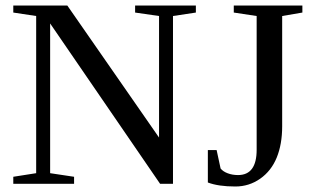

<svg xmlns="http://www.w3.org/2000/svg" viewBox="-20 -675 1151 705"><path d="M564 -616.2 476.1 -628.9V-654.8H699.2V-628.9L615.2 -616.2V0H567.9L164.1 -588.9V-39.1L252 -25.9V0H28.8V-25.9L112.8 -39.1V-616.2L28.8 -628.9V-654.8H227.1L564 -169.9ZM922.4 -616.2 838.4 -628.9V-654.8H1090.3V-628.9L1016.1 -616.2V-210.9Q1016.1 -145.5 996.1 -96.4Q976.1 -47.4 935.3 -18.8Q894.5 9.8 844.2 9.8Q781.7 9.8 743.2 -4.9V-124H775.4L790 -56.2Q799.3 -44.9 816.4 -38.6Q833.5 -32.2 854 -32.2Q922.4 -32.2 922.4 -125Z"/></svg>

Font: Times New Roman
Style: Regular
Weight: 400
Designer: Steve Matteson
Foundry: Ascender Corporation
Version: Version 2.00.3